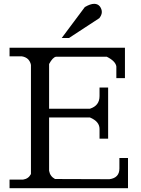

<svg xmlns="http://www.w3.org/2000/svg" viewBox="-20 -985 740 1005"><path d="M303 -786H341L500 -890Q513 -907 513 -922Q513 -937 503 -951Q492 -965 473 -965Q453 -965 424 -948ZM237 -416V-650Q256 -685 273 -688H539Q585 -665 589 -637V-576H634V-735H30V-690H95Q114 -687 127 -675Q139 -662 142 -645V-74Q129 -49 101 -45H30V0H650V-158H605V-103Q605 -54 553 -47L268 -48Q242 -62 237 -91V-370H451Q501 -349 501 -310V-259H546V-527H501V-482Q501 -432 451 -416Z"/></svg>

Font: Sawarabi Mincho
Style: Regular
Weight: 400
Version: Version 1.082; ttfautohint (v1.8.4.7-5d5b)